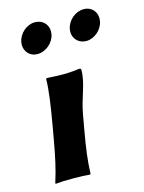

<svg xmlns="http://www.w3.org/2000/svg" viewBox="-105 -732 599 799"><g transform="rotate(-15 194.5 -333.0)"><path d="M257.6 -603C257 -599.3 256.6 -595.6 256.6 -592C256.6 -562 279.1 -538 312.1 -538C347.1 -538 381.4 -568 387.6 -603C388.3 -607.1 388.7 -611.1 388.7 -615C388.7 -646.1 366.4 -669 335.2 -669C298.2 -669 264.1 -640 257.6 -603ZM48.6 -603C47.9 -599.3 47.6 -595.6 47.6 -592C47.6 -561.9 69.9 -538 101.1 -538C138.1 -538 172.4 -568 178.6 -603C179.3 -607.1 179.7 -611.1 179.7 -615C179.7 -646.1 157.1 -669 124.2 -669C89.2 -669 55.1 -640 48.6 -603ZM84.7 -235 75 -180C61.8 -105 50.8 -54 33.3 0L34.8 3C55.9 0.7 74.3 0 109.3 0C143.3 0 164.4 1 182.8 3L185.3 0C187.3 -57 193.6 -104 207 -180L218.7 -246C231.3 -317.6 260.4 -368.5 260.4 -427.2C260.4 -431.9 257.8 -434 252.8 -434C238.8 -432 210.9 -429 182.9 -429C156.9 -429 129.9 -430.7 112.5 -432L108.7 -428C109.2 -385 97.9 -310 84.7 -235Z"/></g></svg>

Font: Linux Biolinum O 
Style: Bold Italic
Weight: 700
Designer: Philipp H. Poll
Foundry: Philipp H. Poll
Version: Version 1.3.2